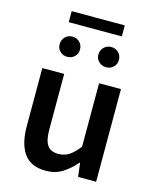

<svg xmlns="http://www.w3.org/2000/svg" viewBox="-134 -1007 898 1111"><g transform="rotate(15 314.5 -451.5)"><path d="M248 14Q158 14 117 -44Q76 -102 76 -207V-555H207V-223Q207 -156 227.5 -127.5Q248 -99 293 -99Q329 -99 357 -117Q385 -135 416 -175V-555H547V0H439L429 -82H426Q389 -39 347 -12.5Q305 14 248 14ZM198 -655Q172 -655 154.5 -672Q137 -689 137 -714Q137 -741 154.5 -758.5Q172 -776 198 -776Q224 -776 241.5 -758.5Q259 -741 259 -714Q259 -689 241.5 -672Q224 -655 198 -655ZM155 -851V-917H473V-851ZM431 -655Q405 -655 387 -672Q369 -689 369 -714Q369 -741 387 -758.5Q405 -776 431 -776Q457 -776 474.5 -758.5Q492 -741 492 -714Q492 -689 474.5 -672Q457 -655 431 -655Z"/></g></svg>

Font: Noto Sans JP SemiBold
Style: Regular
Weight: 600
Designer: Ryoko NISHIZUKA  (kana, bopomofo & ideographs); Paul D. Hunt (Latin, Greek & Cyrillic); Sandoll Communications , Soo-you
Foundry: Adobe
Version: Version 2.004-H2;hotconv 1.0.118;makeotfexe 2.5.65603